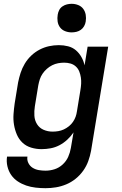

<svg xmlns="http://www.w3.org/2000/svg" viewBox="-20 -775 640 1008"><path d="M219 213Q193 213 167 210Q141 207 117.5 199Q94 191 73.5 177.5Q53 164 39 144Q25 124 19 98.5Q13 73 17 47H124Q121 65 129 81Q137 97 151.5 106Q166 115 183.5 118Q201 121 219 121Q243 121 266.5 113.5Q290 106 309 88.5Q328 71 338 48.5Q348 26 352 2L366 -80Q352 -59 333 -41.5Q314 -24 292 -12.5Q270 -1 246 3.5Q222 8 198 8Q170 8 143.5 0Q117 -8 98 -26Q79 -44 68.5 -68.5Q58 -93 53.5 -120Q49 -147 51 -175.5Q53 -204 57 -232L75 -342Q80 -367 88 -392Q96 -417 110 -440.5Q124 -464 144 -483Q164 -502 188 -514.5Q212 -527 237.5 -532.5Q263 -538 289 -538Q314 -538 337.5 -532Q361 -526 378.5 -511Q396 -496 407.5 -475.5Q419 -455 424 -432L440 -530H548L458 17Q453 44 443.5 70.5Q434 97 417 121Q400 145 377 163.5Q354 182 327.5 193Q301 204 273.5 208.5Q246 213 219 213ZM256 -84Q271 -84 286 -86.5Q301 -89 315 -95.5Q329 -102 341.5 -112Q354 -122 363 -135Q372 -148 377 -162Q382 -176 384 -191L402 -301Q405 -318 406 -335Q407 -352 404.5 -368.5Q402 -385 396 -400Q390 -415 378 -426Q366 -437 350 -441.5Q334 -446 317 -446Q301 -446 285 -443Q269 -440 254 -432.5Q239 -425 226 -413.5Q213 -402 203.5 -388Q194 -374 189 -358.5Q184 -343 181 -327L163 -217Q159 -192 160.5 -167.5Q162 -143 174.5 -123Q187 -103 209 -93.5Q231 -84 256 -84ZM356 -605Q338 -605 321.5 -611.5Q305 -618 295 -631.5Q285 -645 282.5 -662.5Q280 -680 283 -698Q285 -711 291 -722.5Q297 -734 308 -741.5Q319 -749 331.5 -752Q344 -755 356 -755Q374 -755 390.5 -748.5Q407 -742 417 -728.5Q427 -715 430 -697.5Q433 -680 430 -662Q428 -649 421.5 -637.5Q415 -626 404.5 -618.5Q394 -611 381.5 -608Q369 -605 356 -605Z"/></svg>

Font: Iosevka Curly SmBdExObl
Style: Regular
Weight: 600
Width: 7
Italic angle: -9°
Monospace: yes
Designer: Belleve Invis
Foundry: Belleve Invis
Version: Version 11.1.0; ttfautohint (v1.8.3)